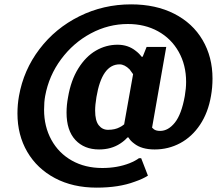

<svg xmlns="http://www.w3.org/2000/svg" viewBox="-20 -740 1000 880"><path d="M60 -220Q60 -261 67 -300Q88 -419 161 -515Q234 -611 344 -665.5Q454 -720 581 -720Q694 -720 778.5 -677Q863 -634 908.5 -556.5Q954 -479 954 -380Q954 -339 947 -300Q934 -224 897 -168.5Q860 -113 806 -84Q752 -55 689 -55Q629 -55 595 -82Q577 -95 569 -110H564Q551 -95 531 -82Q490 -55 434 -55Q366 -55 325.5 -98.5Q285 -142 285 -224Q285 -259 292 -295Q305 -372 339 -426.5Q373 -481 419.5 -508Q466 -535 519 -535Q567 -535 602 -507Q618 -495 629 -480H634L652 -525H742L677 -155L686 -147Q696 -140 714 -140Q751 -140 781.5 -178Q812 -216 827 -300Q833 -335 833 -365Q833 -442 799 -502.5Q765 -563 704.5 -596.5Q644 -630 566 -630Q477 -630 396.5 -587Q316 -544 260 -468.5Q204 -393 187 -300Q182 -273 182 -237Q182 -160 215.5 -99Q249 -38 309.5 -4Q370 30 449 30Q518 30 574 8Q601 -3 617 -15H627L658 65Q635 80 597 93Q525 120 423 120Q314 120 232 76.5Q150 33 105 -44Q60 -121 60 -220ZM529 -157Q538 -161 549 -170L590 -400Q582 -412 574 -422Q551 -445 528 -445Q447 -445 422 -295Q416 -259 416 -233Q416 -187 432.5 -166Q449 -145 475 -145Q507 -145 529 -157Z"/></svg>

Font: Scada
Style: Bold Italic
Weight: 700
Italic angle: -10°
Version: Version 4.000